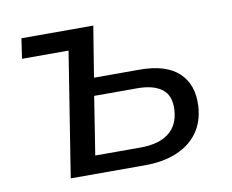

<svg xmlns="http://www.w3.org/2000/svg" viewBox="-61 -566 775 642"><g transform="rotate(-10 326.5 -245.0)"><path d="M130 0 197 -422H39L49 -490H293L265 -318H420Q509 -318 552.5 -277.5Q596 -237 592 -164Q589 -112 563 -75.5Q537 -39 491 -19.5Q445 0 382 0ZM224 -61H377Q440 -61 474 -87.5Q508 -114 511 -165Q514 -214 485 -236Q456 -258 402 -258H255Z"/></g></svg>

Font: Nunito Sans 10pt
Style: Italic
Weight: 400
Italic angle: -9°
Designer: Vernon Adams
Foundry: Vernon Adams
Version: Version 3.101;gftools[0.9.27]